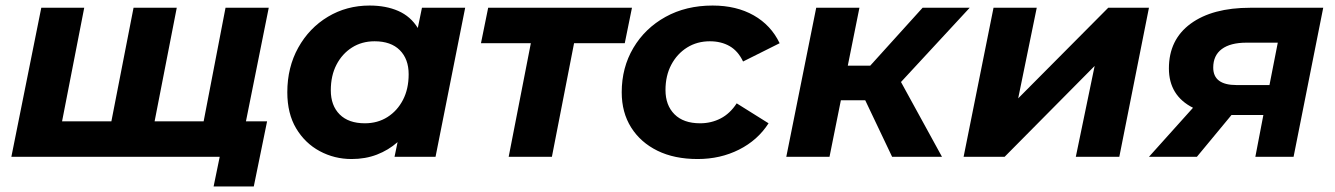

<svg xmlns="http://www.w3.org/2000/svg" viewBox="-20 -566 4817 693"><path d="M382 -128 462 -538H618L538 -128H715L794 -538H950L842 0H21L129 -538H284L204 -128ZM751 107 773 0H683L709 -128H944L896 107Z M1249 8Q1187 8 1134 -20.5Q1081 -49 1049 -102.5Q1017 -156 1017 -233Q1017 -323 1056.5 -394Q1096 -465 1163.5 -505.5Q1231 -546 1314 -546Q1373 -546 1417.5 -526.5Q1462 -507 1488 -465L1503 -538H1659L1552 0H1404L1415 -53Q1382 -24 1340.5 -8Q1299 8 1249 8ZM1297 -121Q1343 -121 1378.5 -143.5Q1414 -166 1434.5 -205.5Q1455 -245 1455 -298Q1455 -353 1423 -385Q1391 -417 1332 -417Q1286 -417 1250.5 -394.5Q1215 -372 1194.5 -332.5Q1174 -293 1174 -240Q1174 -185 1206 -153Q1238 -121 1297 -121Z M1816 0 1896 -410H1716L1742 -538H2261L2235 -410H2052L1972 0Z M2498 8Q2414 8 2353 -22Q2292 -52 2258 -106Q2224 -160 2224 -233Q2224 -322 2266 -393Q2308 -464 2382 -505Q2456 -546 2552 -546Q2638 -546 2700.5 -510.5Q2763 -475 2794 -410L2662 -344Q2644 -382 2613.5 -399.5Q2583 -417 2542 -417Q2496 -417 2460 -394.5Q2424 -372 2403 -332.5Q2382 -293 2382 -241Q2382 -186 2414.5 -153.5Q2447 -121 2507 -121Q2547 -121 2581 -138.5Q2615 -156 2639 -193L2754 -121Q2715 -60 2647.5 -26Q2580 8 2498 8Z M3200 0 3103 -204H3015L2974 0H2818L2926 -538H3082L3040 -329H3121L3310 -538H3480L3232 -270L3380 0Z M3458 0 3566 -538H3722L3655 -211L3980 -538H4127L4020 0H3863L3931 -328L3606 0Z M4511 0 4540 -151H4425L4300 0H4127L4286 -177Q4199 -221 4199 -319Q4199 -423 4277.5 -480.5Q4356 -538 4493 -538H4756L4649 0ZM4562 -259 4592 -412H4479Q4421 -412 4390 -389Q4359 -366 4359 -322Q4359 -259 4443 -259Z"/></svg>

Font: Montserrat
Style: Bold Italic
Weight: 700
Italic angle: -11.3°
Designer: Julieta Ulanovsky
Foundry: Julieta Ulanovsky
Version: Version 9.000; ttfautohint (v1.8.4.7-5d5b)